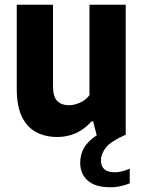

<svg xmlns="http://www.w3.org/2000/svg" viewBox="-20 -567 603 808"><path d="M220.5 9.5Q172 9.5 133.5 -10.2Q95 -30 72.8 -74.5Q50.5 -119 50.5 -193V-547H203V-204.5Q203 -159 221.5 -141.5Q240 -124 269.5 -124Q291 -124 315.8 -134.5Q340.5 -145 356.5 -166.5V-547H509V0Q447.5 27 426.2 53.5Q405 80 405 108.5Q405 158 463.5 158Q492 158 526 142.5V204.5Q509 211.5 489 216.2Q469 221 443.5 221Q381.5 221 349.5 193.2Q317.5 165.5 317.5 117.5Q317.5 84.5 333 56.2Q348.5 28 387 2.5L372 -56H365Q307 9.5 220.5 9.5Z"/></svg>

Font: Encode Sans SmCnd
Style: Bold
Weight: 700
Width: 4
Designer: Multiple Designers
Foundry: Impallari Type
Version: Version 3.002; ttfautohint (v1.8.3) -l 8 -r 50 -G 200 -x 14 